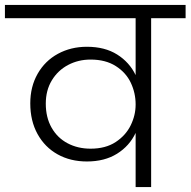

<svg xmlns="http://www.w3.org/2000/svg" viewBox="-49 -760 774 780"><path d="M705 -740V-686H565V0H502V-220Q477 -167 426.5 -135.5Q376 -104 304 -104Q237 -104 185 -133Q133 -162 103.5 -215.5Q74 -269 74 -340Q74 -408 104 -460.5Q134 -513 186.5 -541.5Q239 -570 304 -570Q377 -570 427 -538.5Q477 -507 502 -455V-686H-29V-740ZM319 -156Q380 -156 421 -183Q462 -210 482 -251Q502 -292 502 -335V-336Q502 -382 482.5 -423.5Q463 -465 421.5 -491.5Q380 -518 319 -518Q269 -518 227.5 -496Q186 -474 161.5 -433.5Q137 -393 137 -339Q137 -283 160.5 -241.5Q184 -200 225.5 -178Q267 -156 319 -156Z"/></svg>

Font: Fz Poppins Light
Style: Regular
Weight: 300
Designer: Ninad Kale (Devanagari), Jonny Pinhorn (Latin)
Foundry: Indian Type Foundry
Version: Vit hóa bi Vntype.Com & FontZin.Com